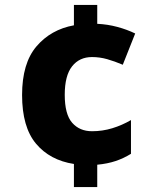

<svg xmlns="http://www.w3.org/2000/svg" viewBox="-20 -744 623 774"><path d="M372 -648Q414 -646 453 -635.5Q492 -625 525 -609L475 -483Q442 -497 412 -505.5Q382 -514 351 -514Q300 -514 270.5 -476.5Q241 -439 241 -362Q241 -283 271 -249Q301 -215 351 -215Q393 -215 432.5 -227Q472 -239 508 -260V-124Q479 -106 446.5 -95Q414 -84 372 -80V10H278V-83Q181 -98 125 -165Q69 -232 69 -361Q69 -489 127 -557Q185 -625 278 -642V-724H372Z"/></svg>

Font: Noto Sans Georgian ExtraBold
Style: Regular
Weight: 800
Designer: Monotype Design Team, Akaki Razmadze
Foundry: Google LLC
Version: Version 2.005; ttfautohint (v1.8.4.7-5d5b)